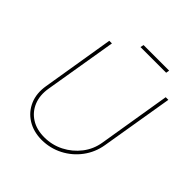

<svg xmlns="http://www.w3.org/2000/svg" viewBox="-227 -1026 1203 1203"><g transform="rotate(45 375.0 -424.0)"><path d="M688.5 -727.5H711.9L631.8 -246.1Q619.6 -172.4 576.2 -114Q532.7 -55.7 468 -22.2Q403.3 11.2 328.1 11.7Q254.4 11.2 200.7 -22.5Q147 -56.2 122.1 -114.3Q97.2 -172.4 109.4 -246.1L188.5 -727.5H211.9L131.8 -246.1Q120.6 -178.7 142.1 -125.7Q163.6 -72.8 211.7 -42.2Q259.8 -11.7 328.1 -11.7Q397 -11.7 456.8 -42.2Q516.6 -72.8 557.6 -125.7Q598.6 -178.7 609.4 -246.1ZM585.9 -860.4 582 -837.9H354.5L359.4 -860.4Z"/></g></svg>

Font: Inter Tight Thin
Style: Italic
Weight: 250
Italic angle: -9.39999°
Designer: Rasmus Andersson
Foundry: rsms
Version: Version 3.004